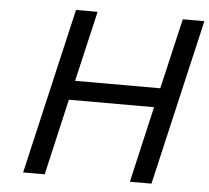

<svg xmlns="http://www.w3.org/2000/svg" viewBox="-52 -786 918 842"><g transform="rotate(5 407.0 -365.0)"><path d="M80 0 249 -730H344L272 -420H647L719 -730H814L645 0H550L627 -335H252L175 0Z"/></g></svg>

Font: Miedinger
Style: Italic
Weight: 400
Italic angle: -13°
Version: Version 001.000